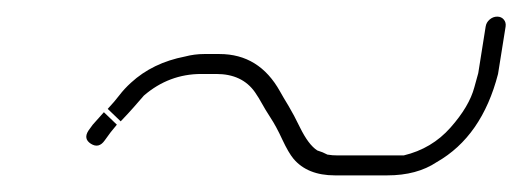

<svg xmlns="http://www.w3.org/2000/svg" viewBox="-20 -381 628 231"><path d="M109.6 -250 125.2 -235C131.6 -241.7 136.8 -247.3 140.9 -252L153.1 -266C173.2 -283.3 196.2 -292 222.2 -292H240.2C261 -292 276.5 -284.7 286.8 -270C290 -265.3 292.8 -260.8 295.1 -256.5C297.4 -252.2 300.9 -246.5 305.4 -239.5C310 -232.5 314.8 -223.7 319.7 -213C324.7 -202.3 329.2 -194.7 333.1 -190C344.3 -176.7 360.9 -170 382.9 -170H445.9C469.7 -170 489.5 -175.3 505.5 -186C541.7 -206.6 566.3 -242 579.2 -292L588.3 -349C588.8 -352.3 588.1 -355.2 586.1 -357.5C584.2 -359.8 581.5 -361 578.2 -361C574.8 -361 571.8 -359.8 569.1 -357.5C566.4 -355.2 564.8 -352.3 564.3 -349L555.4 -293C553.9 -287.7 552.3 -282 550.7 -276C546.6 -260.6 537 -244.4 522 -227.5C507.1 -210.6 488.3 -199.4 465.7 -194H386.7C382.1 -194 377.8 -194.3 373.9 -195C370.2 -197 366.1 -198.7 361.7 -200C354.5 -204.7 347.7 -213.9 341 -227.5C336 -237.8 331.4 -246.5 327.2 -253.5C322.9 -260.5 319.5 -266.3 316.9 -271C300.2 -301 276 -316 244.1 -316H225.6C217.9 -316 210.2 -315 202.6 -313C176.7 -308 155 -297.5 137.6 -281.5C132.1 -276.5 127.5 -271.5 123.7 -266.5C119.9 -261.5 115.2 -256 109.6 -250ZM120.6 -231 105 -246 91.6 -231 86.5 -224C82.1 -217.3 83.1 -212 89.4 -208C95.8 -204 101.3 -205.4 106 -212.1C110.6 -218.8 115.5 -225.1 120.6 -231Z"/></svg>

Font: Proton
Style: SeBdIt
Weight: 500
Version: Version 1.017